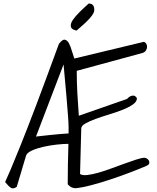

<svg xmlns="http://www.w3.org/2000/svg" viewBox="-20 -1057 883 1081"><path d="M361.3 -19.5Q361.3 -75.2 362.3 -131.8Q363.3 -188.5 365.2 -247.1Q335.9 -247.1 297.4 -242.7Q258.8 -238.3 222.7 -230Q186.5 -221.7 159.7 -209.5Q132.8 -197.3 127 -181.6Q123 -168 114.3 -139.2Q105.5 -110.4 96.7 -80.1Q85.9 -44.9 74.2 -4.9Q54.7 8.8 41.5 0.5Q28.3 -7.8 8.8 -32.2Q18.6 -52.7 39.1 -100.6Q59.6 -148.4 95.7 -238.3Q131.8 -328.1 184.6 -467.3Q237.3 -606.4 311.5 -809.6Q331.1 -835.9 344.7 -833.5Q358.4 -831.1 367.7 -814Q377 -796.9 384.3 -771.5Q391.6 -746.1 398.4 -727.5L789.1 -821.3Q797.9 -819.3 803.2 -811Q808.6 -802.7 808.1 -792.5Q807.6 -782.2 801.3 -772.5Q794.9 -762.7 782.2 -758.8L412.1 -658.2Q412.1 -594.7 415.5 -532.2Q418.9 -469.7 423.8 -405.3L695.3 -500Q695.3 -500 701.2 -505.9Q707 -511.7 715.3 -515.6Q723.6 -519.5 732.9 -518.6Q742.2 -517.6 751 -503.9Q751 -484.4 727.5 -468.3Q704.1 -452.1 669.4 -438.5Q634.8 -424.8 594.2 -412.6Q553.7 -400.4 519 -387.7Q484.4 -375 460.9 -361.8Q437.5 -348.6 437.5 -334L430.7 -77.1Q445.3 -68.4 473.1 -71.8Q501 -75.2 535.2 -85Q569.3 -94.7 607.4 -108.9Q645.5 -123 680.7 -135.7Q715.8 -148.4 745.6 -158.2Q775.4 -168 793.9 -168.9Q802.7 -168 809.6 -162.6Q816.4 -157.2 819.3 -150.4Q822.3 -143.6 819.8 -136.2Q817.4 -128.9 806.6 -124Q768.6 -107.4 714.8 -86.9Q661.1 -66.4 604 -47.4Q546.9 -28.3 493.2 -14.2Q439.5 0 402.3 2.9Q388.7 1 380.4 -3.4Q372.1 -7.8 361.3 -19.5ZM182.6 -288.1Q190.4 -289.1 212.4 -291.5Q234.4 -293.9 261.7 -296.9Q289.1 -299.8 317.4 -302.2Q345.7 -304.7 366.2 -305.7Q366.2 -321.3 366.2 -340.8Q366.2 -360.4 363.3 -400.4Q360.4 -440.4 354.5 -509.8Q348.6 -579.1 337.9 -694.3ZM411.1 -884.8Q381.8 -890.6 378.9 -907.2Q376 -923.8 390.1 -944.8Q404.3 -965.8 429.2 -990.2Q454.1 -1014.6 479.5 -1037.1Q497.1 -1037.1 503.9 -1027.3Q510.7 -1017.6 510.7 -1004.9V-997.1Q508.8 -984.4 497.6 -969.2Q486.3 -954.1 471.2 -939Q456.1 -923.8 439.5 -909.7Q422.9 -895.5 411.1 -884.8Z"/></svg>

Font: Shadows Into Light Two
Style: Regular
Weight: 400
Designer: Kimberly Geswein
Foundry: Kimberly Geswein
Version: Version 1.003 2012